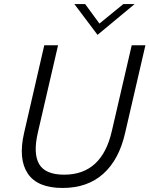

<svg xmlns="http://www.w3.org/2000/svg" viewBox="-20 -911 730 938"><path d="M456.5 -740.7 343.3 -891.1H396L465.8 -795.9L582.5 -891.1H637.7ZM285.6 7.3Q162.6 7.3 115.5 -63.5Q68.4 -134.3 97.7 -261.7L196.3 -689.9H263.7L165 -263.7Q141.1 -160.6 171.4 -109.1Q201.7 -57.6 293.5 -57.6Q478 -57.6 526.4 -271L623.5 -689.9H690.4L591.3 -261.7Q562 -131.8 484.9 -62.3Q407.7 7.3 285.6 7.3Z"/></svg>

Font: HK Grotesk Legacy
Style: Italic
Weight: 400
Italic angle: -13°
Designer: Alfredo Marco Pradil
Foundry: Hanken Design Co.
Version: Version 2.022;PS 002.022;hotconv 1.0.88;makeotf.lib2.5.64775